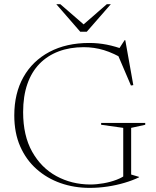

<svg xmlns="http://www.w3.org/2000/svg" viewBox="-20 -904 758 934"><path d="M618 -55 656.5 -43.5V-41.5Q625.5 -26.5 586 -14.8Q546.5 -3 503 3.5Q459.5 10 416.5 10Q341 10 274.8 -13.2Q208.5 -36.5 157.8 -81.5Q107 -126.5 78.2 -192Q49.5 -257.5 49.5 -342.5Q49.5 -450 94 -529Q138.5 -608 220.5 -651.5Q302.5 -695 414 -695Q457.5 -695 499.5 -686.8Q541.5 -678.5 587 -661.5L558.5 -666L586 -708.5H589.5L628.5 -490L617 -488L546.5 -653L589.5 -612Q533.5 -645.5 486 -660Q438.5 -674.5 387 -674.5Q320 -674.5 265.5 -654Q211 -633.5 172.2 -593.8Q133.5 -554 113 -495Q92.5 -436 92.5 -358.5Q92.5 -244 136.5 -165.8Q180.5 -87.5 254.5 -47.2Q328.5 -7 418.5 -6.5Q450 -6.5 484 -12.5Q518 -18.5 547.5 -29.8Q577 -41 594.5 -56.5L579.5 -31V-282L472 -297V-306H686.5V-297L618 -282ZM397 -776.5H376.5L499.5 -883.5H519L402 -749.5H370.5L254 -883.5H273.5Z"/></svg>

Font: Newsreader 36pt ExtraLight
Style: Regular
Weight: 250
Designer: Hugues Gentile
Foundry: Production Type
Version: Version 1.003